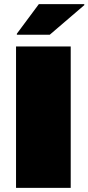

<svg xmlns="http://www.w3.org/2000/svg" viewBox="-20 -914 430 934"><path d="M58 0V-688H324V0ZM62 -745V-750L169 -894H390V-889L222 -745Z"/></svg>

Font: Saira Expanded Black
Style: Regular
Weight: 900
Width: 7
Designer: Hector Gatti with collaboration of the Omnibus-Type team
Foundry: Omnibus-Type
Version: Version 1.101